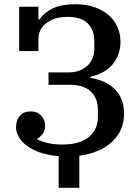

<svg xmlns="http://www.w3.org/2000/svg" viewBox="-20 -730 664 910"><path d="M258 10Q208 6 170.5 -7Q133 -20 107.5 -39Q82 -58 69 -81Q56 -104 56 -127Q56 -161 74.5 -181.5Q93 -202 125 -202Q158 -202 176 -181.5Q194 -161 194 -132Q194 -111 182.5 -96Q171 -81 157 -73V-69Q175 -60 205 -52.5Q235 -45 275 -45Q359 -45 401.5 -81Q444 -117 444 -175V-209Q444 -265 410 -296.5Q376 -328 313 -328H210V-387H307Q359 -387 393 -417.5Q427 -448 427 -500V-536Q427 -589 395.5 -619.5Q364 -650 301 -650Q238 -650 200 -621Q162 -592 162 -543V-488H71V-698H162V-638H167Q190 -671 230.5 -690.5Q271 -710 337 -710Q387 -710 426.5 -696.5Q466 -683 494 -659Q522 -635 536.5 -602.5Q551 -570 551 -532Q551 -498 540 -470Q529 -442 510 -421Q491 -400 464.5 -386Q438 -372 408 -366V-361Q441 -356 470 -343.5Q499 -331 521 -310.5Q543 -290 555.5 -260.5Q568 -231 568 -192Q568 -111 511 -58Q454 -5 356 8V160H258Z"/></svg>

Font: IBM Plex Serif Medm
Style: Regular
Weight: 500
Designer: Mike Abbink, Paul van der Laan, Pieter van Rosmalen
Foundry: Bold Monday
Version: Version 3.001